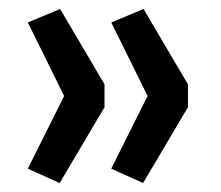

<svg xmlns="http://www.w3.org/2000/svg" viewBox="-20 -485 493 428"><path d="M113 -77 42 -109 123 -271 42 -435 114 -465 213 -297V-246ZM299 -77 228 -109 309 -271 228 -435 300 -465 399 -297V-246Z"/></svg>

Font: Nunito Sans 7pt SemiCondensed SemiBold
Style: Regular
Weight: 600
Width: 4
Designer: Vernon Adams
Foundry: Vernon Adams
Version: Version 3.101;gftools[0.9.27]